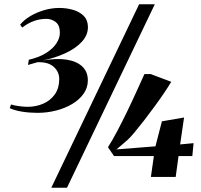

<svg xmlns="http://www.w3.org/2000/svg" viewBox="-20 -835 948 906"><path d="M156.5 -302.5Q119.5 -302.5 84.8 -308Q50 -313.5 26 -324.5L32 -342Q47 -337 70.5 -334Q94 -331 109.5 -331Q150.5 -331 184.5 -346Q218.5 -361 239 -390.2Q259.5 -419.5 259.5 -461Q260 -495.5 234 -519.2Q208 -543 157.5 -541.5Q151 -540 142.8 -537.5Q134.5 -535 126.8 -532.8Q119 -530.5 112 -528.5L116 -553Q167 -565 199.2 -586Q231.5 -607 247.2 -632Q263 -657 262.5 -681Q262.5 -715.5 243 -730.8Q223.5 -746 199 -746Q168 -746 139.8 -735.8Q111.5 -725.5 85 -705L75 -718.5Q93 -741 122.8 -758.8Q152.5 -776.5 188.2 -787Q224 -797.5 260 -797.5Q293 -797.5 324 -788.8Q355 -780 374.8 -760.2Q394.5 -740.5 395 -707.5Q395 -669 365.8 -637.5Q336.5 -606 288 -583.8Q239.5 -561.5 182 -549.5Q247 -561 294.5 -553.5Q342 -546 368.2 -521.2Q394.5 -496.5 394.5 -455.5Q394.5 -421.5 374.8 -393.2Q355 -365 321.5 -344.8Q288 -324.5 245.2 -313.5Q202.5 -302.5 156.5 -302.5ZM636.5 -815H710.5L296 51H222ZM692 0 706 -98.5H518L489.5 -140.5Q509.5 -171.5 532.8 -215.5Q556 -259.5 579.8 -308.5Q603.5 -357.5 624.5 -404Q645.5 -450.5 661.5 -485.5H691L788 -449Q775.5 -427.5 754.5 -396.5Q733.5 -365.5 708.8 -331.8Q684 -298 659.5 -266.2Q635 -234.5 614.5 -210Q594 -185.5 581.5 -174.5Q569.5 -163.5 553 -149.8Q536.5 -136 529.5 -130L713.5 -144.5L744 -262.5L848.5 -280.5L830 -153.5L893.5 -159.5L887.5 -98.5H822.5L809 0Z"/></svg>

Font: Merriweather 144pt ExtraBold
Style: Italic
Weight: 800
Italic angle: -7.8°
Version: Version 2.101